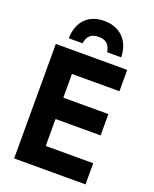

<svg xmlns="http://www.w3.org/2000/svg" viewBox="-169 -1032 901 1125"><g transform="rotate(20 281.5 -469.0)"><path d="M283 -938C185 -938 123 -877 121 -771H207C214 -822 243 -839 283 -839C324 -839 353 -822 360 -771H448C445 -875 382 -938 283 -938ZM61 0H506V-132H210V-300H491V-433H210V-581H506V-714H61Z"/></g></svg>

Font: Noto Sans Mono SemiCondensed ExtraBold
Style: Regular
Weight: 800
Width: 4
Designer: Monotype Design Team
Foundry: Monotype Imaging Inc.
Version: Version 2.014